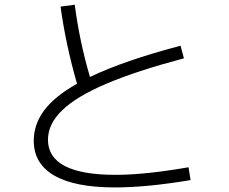

<svg xmlns="http://www.w3.org/2000/svg" viewBox="-20 -778 978 819"><path d="M124 -177.7Q124 -248 168.9 -307.9Q213.9 -367.7 308.6 -420.9Q260.7 -586.4 238.3 -750L298.8 -757.8Q319.3 -600.6 363.8 -449.7Q507.8 -519 750 -583L764.6 -529.3Q561 -475.1 433.3 -420.7Q305.7 -366.2 245.1 -307.6Q184.6 -249 184.6 -181.6Q184.6 -107.4 256.6 -69.8Q328.6 -32.2 472.7 -32.2Q598.6 -32.2 784.2 -64.5L793 -9.8Q606.9 21.5 469.7 21.5Q299.3 21.5 211.7 -29.1Q124 -79.6 124 -177.7Z"/></svg>

Font: Pretendard Light
Style: Regular
Weight: 300
Designer: Base glyphs from Inter by Rasmus Andersson; Hangeul glyphs from Noto Sans CJK(Source Han Sans) by Jang Soo-young and Kan
Foundry: Kil Hyung-jin
Version: Version 1.309